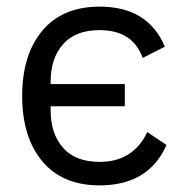

<svg xmlns="http://www.w3.org/2000/svg" viewBox="-20 -548 551 580"><path d="M281 12Q169 12 108 -60.5Q47 -133 47 -258Q47 -383 108 -455.5Q169 -528 281 -528Q427 -528 478 -407L411 -373Q381 -457 281 -457Q208 -457 170.5 -414.5Q133 -372 133 -302V-294H357V-227H133V-214Q133 -144 170.5 -101.5Q208 -59 281 -59Q382 -59 425 -149L483 -110Q429 12 281 12Z"/></svg>

Font: Anuphan
Style: Regular
Weight: 400
Designer: Mike Abbink, Paul van der Laan, Pieter van Rosmalen, Mint Tantisuwanna
Foundry: Bold Monday; Cadson Demak
Version: Version 3.002;hotconv 1.0.109;makeotfexe 2.5.65596